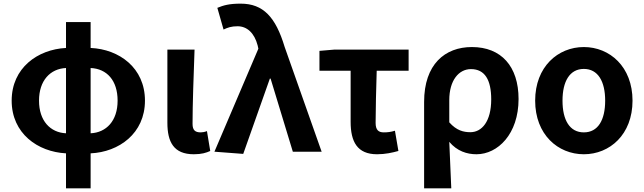

<svg xmlns="http://www.w3.org/2000/svg" viewBox="-20 -832 3532 1053"><path d="M342 -101C256 -105 194 -169 194 -280C194 -391 256 -455 342 -459ZM342 201H477V9C632 2 775 -100 775 -280C775 -460 634 -562 477 -569V-711H342V-569C187 -561 44 -460 44 -280C44 -100 187 1 342 9ZM477 -459C566 -455 625 -391 625 -280C625 -169 563 -105 477 -101Z M1043 14C1086 14 1111 6 1133 -4L1115 -113C1103 -108 1090 -106 1081 -106C1051 -106 1036 -117 1036 -153C1036 -258 1042 -423 1047 -560H898V-159C898 -54 932 14 1043 14Z M1314 12 1460 -401H1464L1586 0H1744L1541 -575C1492 -738 1424 -812 1300 -812C1237 -812 1206 -803 1172 -789L1206 -670C1229 -681 1249 -688 1283 -688C1334 -688 1375 -652 1393 -583L1397 -565L1156 0Z M2048 14C2093 14 2133 5 2165 -4L2146 -115C2123 -108 2105 -106 2085 -106C2057 -106 2040 -118 2040 -158C2040 -236 2043 -340 2046 -444H2221V-560H1814L1732 -553V-444H1903V-164C1903 -55 1939 14 2048 14Z M2306 201H2455C2451 114 2448 36 2444 -54C2487 -3 2541 14 2593 14C2710 14 2824 -97 2824 -289C2824 -468 2729 -574 2568 -574C2420 -574 2306 -479 2306 -273ZM2560 -107C2522 -107 2484 -116 2444 -161V-283C2444 -391 2496 -453 2563 -453C2639 -453 2674 -394 2674 -287C2674 -165 2622 -107 2560 -107Z M3182 14C3324 14 3449 -94 3449 -280C3449 -466 3324 -574 3182 -574C3040 -574 2915 -466 2915 -280C2915 -94 3040 14 3182 14ZM3182 -106C3104 -106 3065 -174 3065 -280C3065 -385 3104 -454 3182 -454C3260 -454 3299 -385 3299 -280C3299 -174 3260 -106 3182 -106Z"/></svg>

Font: Noto Sans TC
Style: Bold
Weight: 700
Designer: Ryoko NISHIZUKA 西塚涼子 (kana, bopomofo & ideographs); Paul D. Hunt (Latin, Greek & Cyrillic); Sandoll Communications 산돌커뮤니
Foundry: Adobe
Version: Version 2.004;hotconv 1.0.118;makeotfexe 2.5.65603